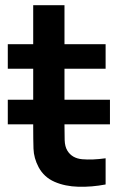

<svg xmlns="http://www.w3.org/2000/svg" viewBox="-20 -710 493 739"><path d="M10 -231.5V-326H403.2V-231.5ZM386.5 0Q333.1 10.2 281.7 8.8Q230.3 7.4 190 -10.2Q149.6 -27.8 128.7 -66.3Q110 -101.6 108.9 -138Q107.8 -174.4 107.8 -220.7V-690H228.2V-227.3Q228.2 -195.2 228.9 -170.6Q229.7 -146 239.2 -130.3Q257.2 -100.6 296.6 -97.1Q336 -93.7 386.5 -100.8ZM10 -445.5V-540H386.5V-445.5Z"/></svg>

Font: Manrope ExtraLight
Style: Regular
Weight: 200
Designer: Mikhail Sharanda
Foundry: Mikhail Sharanda
Version: Version 4.505